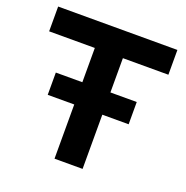

<svg xmlns="http://www.w3.org/2000/svg" viewBox="-126 -816 903 932"><g transform="rotate(20 326.0 -350.0)"><path d="M254 0V-280H117V-395H254V-572H18V-700H634V-572H399V-395H535V-280H399V0Z"/></g></svg>

Font: Red Hat Display ExtraBold
Style: Regular
Weight: 800
Designer: Pentagram, MCKL
Foundry: Pentagram, MCKL
Version: Version 1.023